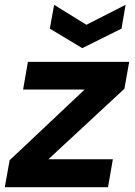

<svg xmlns="http://www.w3.org/2000/svg" viewBox="-30 -778 562 798"><path d="M-10 0 10 -112 322 -406H66L86 -521H507L487 -409L171 -116H439L419 0ZM492 -758 475 -659 312 -578 177 -659 195 -758 329 -675Z"/></svg>

Font: DM Sans 10pt ExtraBold
Style: Italic
Weight: 800
Italic angle: -10°
Version: Version 4.004;gftools[0.9.30]